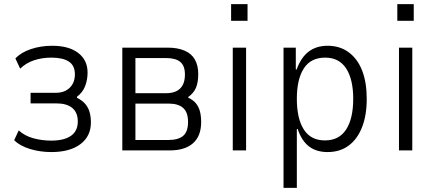

<svg xmlns="http://www.w3.org/2000/svg" viewBox="-20 -723 2092 923"><path d="M227 8Q172 8 123.5 -7Q75 -22 48 -49L70 -96Q100 -69 141.5 -58Q183 -47 226 -47Q288 -47 321 -70Q354 -93 354 -139Q354 -182 327.5 -204Q301 -226 251 -226H127V-277H250Q290 -277 315 -301Q340 -325 340 -366Q340 -408 311 -427Q282 -446 227 -446Q183 -446 144.5 -433.5Q106 -421 77 -393L54 -442Q81 -471 128.5 -487Q176 -503 231 -503Q311 -503 356 -468.5Q401 -434 401 -374Q401 -339 389 -308.5Q377 -278 350 -258V-253Q376 -240 390.5 -222.5Q405 -205 411 -183Q417 -161 417 -134Q417 -68 366.5 -30Q316 8 227 8Z M568 0V-494H786Q834 -494 867.5 -479.5Q901 -465 917 -436.5Q933 -408 933 -367Q933 -327 922 -301Q911 -275 884 -256L886 -253Q909 -242 922 -226Q935 -210 941 -188Q947 -166 947 -136Q947 -69 908 -34.5Q869 0 797 0ZM631 -50H789Q837 -50 860.5 -70Q884 -90 884 -137Q884 -183 860.5 -204Q837 -225 791 -225H631ZM631 -275H779Q823 -275 846 -297.5Q869 -320 869 -365Q869 -407 846.5 -425.5Q824 -444 777 -444H631Z M1091 -623V-703H1170V-623ZM1099 0V-494H1163V0Z M1343 180V-494H1402V-389H1406Q1427 -447 1464 -475Q1501 -503 1555 -503Q1614 -503 1656.5 -471.5Q1699 -440 1721 -383.5Q1743 -327 1743 -247Q1743 -169 1720.5 -111.5Q1698 -54 1656 -23Q1614 8 1555 8Q1501 8 1465.5 -19Q1430 -46 1411 -103H1407V180ZM1542 -48Q1610 -48 1644 -100.5Q1678 -153 1678 -248Q1678 -342 1644 -394Q1610 -446 1543 -446Q1474 -446 1440.5 -394Q1407 -342 1407 -248Q1407 -153 1440.5 -100.5Q1474 -48 1542 -48Z M1890 -623V-703H1969V-623ZM1898 0V-494H1962V0Z"/></svg>

Font: Nunito Sans 7pt Condensed Light
Style: Regular
Weight: 300
Width: 3
Designer: Vernon Adams
Foundry: Vernon Adams
Version: Version 3.101;gftools[0.9.27]